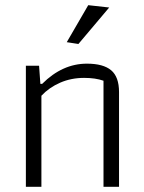

<svg xmlns="http://www.w3.org/2000/svg" viewBox="-20 -722 556 742"><path d="M238 -559 321 -702 402 -693 283 -552ZM80 -468H131L136 -398H143Q221 -476 316 -476Q379 -476 409.5 -450.5Q440 -425 440 -366V0H380V-410Q349 -421 305 -421Q255 -421 212.5 -402.5Q170 -384 140 -352V0H80Z"/></svg>

Font: Athiti
Style: Regular
Weight: 400
Designer: CadsonDemak Team
Foundry: CadsonDemak
Version: Version 1.032